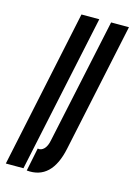

<svg xmlns="http://www.w3.org/2000/svg" viewBox="-137 -796 604 863"><g transform="rotate(15 165.0 -364.0)"><path d="M76 6Q194 17.5 226 -136L353 -735H270L146 -153Q141 -126 127.8 -112.2Q114.5 -98.5 98 -102ZM-23 0H59L215 -735H132Z"/></g></svg>

Font: League Gothic Condensed Italic
Style: Regular
Weight: 400
Width: 3
Designer: The League of Moveable Type
Version: Version 1.600; ttfautohint (v1.8.3)